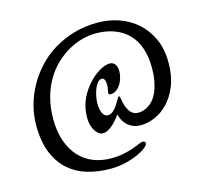

<svg xmlns="http://www.w3.org/2000/svg" viewBox="-103 -808 1012 944"><g transform="rotate(-15 403.0 -335.5)"><path d="M547.4 -148.9Q522.5 -148.9 504.9 -157.2Q487.3 -165.5 475.8 -177.5Q464.4 -189.5 458.3 -202.4Q452.1 -215.3 449.7 -224.6Q449.2 -225.6 448.7 -227.5Q448.2 -229.5 447.3 -229.5Q446.3 -229.5 445.6 -228Q444.8 -226.6 443.8 -225.1Q442.4 -221.7 433.8 -210.9Q425.3 -200.2 413.1 -188.5Q400.9 -176.8 386.2 -167.7Q371.6 -158.7 357.4 -158.7Q346.2 -158.7 335.7 -166Q325.2 -173.3 317.4 -185.8Q309.6 -198.2 304.9 -215.3Q300.3 -232.4 300.3 -252Q300.3 -294.4 313.7 -331.8Q327.1 -369.1 357.4 -406.7Q372.1 -424.8 388.4 -439Q404.8 -453.1 420.4 -462.6Q436 -472.2 450.4 -477.1Q464.8 -481.9 475.1 -481.9Q481.9 -481.9 488.8 -479.5Q495.6 -477.1 501 -471.2Q506.3 -465.3 509.5 -455.8Q512.7 -446.3 512.7 -432.6Q512.7 -418 508.1 -400.9Q503.4 -383.8 494.4 -368.9Q485.4 -354 472.2 -344.2Q459 -334.5 442.4 -334.5Q432.1 -334.5 432.1 -342.3Q432.1 -347.7 434.8 -359.9Q437.5 -372.1 437.5 -383.3Q437.5 -387.7 437 -393.8Q436.5 -399.9 434.6 -405.8Q432.6 -411.6 429.2 -415.5Q425.8 -419.4 419.9 -419.4Q406.7 -419.4 397 -407.2Q387.2 -395 380.6 -377.4Q374 -359.9 370.6 -340.8Q367.2 -321.8 367.2 -308.1Q367.2 -289.6 370.1 -276.1Q373 -262.7 377.9 -254.4Q382.8 -246.1 389.2 -242.2Q395.5 -238.3 402.3 -238.3Q418.5 -238.3 431.2 -250Q443.8 -261.7 453.1 -276.1Q462.4 -290.5 468.5 -302.2Q474.6 -314 478.5 -314Q482.9 -314 484.4 -303.7Q490.2 -259.3 506.8 -235.4Q523.4 -211.4 551.3 -211.4Q561.5 -211.4 574.7 -214.8Q587.9 -218.3 601.3 -226.6Q614.7 -234.9 627.4 -249.3Q640.1 -263.7 649.9 -285.9Q659.7 -308.1 665.8 -338.6Q671.9 -369.1 671.9 -410.2Q671.9 -463.4 657.5 -506.6Q643.1 -549.8 614.7 -579.8Q586.4 -609.9 544.4 -626.2Q502.4 -642.6 447.3 -642.6Q414.1 -642.6 378.2 -633.1Q342.3 -623.5 307.9 -604Q273.4 -584.5 242.4 -555.2Q211.4 -525.9 188.2 -486.8Q165 -447.8 151.4 -398.2Q137.7 -348.6 137.7 -289.1Q137.7 -224.1 155.3 -175.3Q172.9 -126.5 203.1 -94Q233.4 -61.5 274.7 -45.4Q315.9 -29.3 363.8 -29.3Q399.4 -29.3 428.2 -35.4Q457 -41.5 478 -48.8Q499 -56.2 512.7 -62.3Q526.4 -68.4 532.2 -68.4Q546.9 -68.4 546.9 -57.1Q546.9 -48.3 531 -35.4Q515.1 -22.5 487.8 -10.3Q460.4 2 424.3 10.7Q388.2 19.5 347.2 19.5Q285.6 19.5 231.4 3.7Q177.2 -12.2 136.5 -47.9Q95.7 -83.5 72.3 -140.9Q48.8 -198.2 48.8 -281.2Q48.8 -331.1 62 -380.9Q75.2 -430.7 100.3 -476.3Q125.5 -522 161.9 -561.3Q198.2 -600.6 245.1 -629.4Q292 -658.2 348.6 -674.8Q405.3 -691.4 470.7 -691.4Q525.4 -691.4 576.9 -674.1Q628.4 -656.7 668.5 -621.8Q708.5 -586.9 732.9 -534.4Q757.3 -481.9 757.3 -411.1Q757.3 -344.7 737.8 -295.4Q718.3 -246.1 687.7 -213.6Q657.2 -181.2 619.9 -165Q582.5 -148.9 547.4 -148.9Z"/></g></svg>

Font: Engagement
Style: Regular
Weight: 400
Designer: Astigmatic (AOETI)
Foundry: Astigmatic (AOETI)
Version: Version 1.000